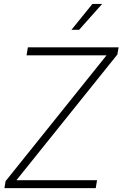

<svg xmlns="http://www.w3.org/2000/svg" viewBox="-20 -972 633 992"><path d="M2.9 0 8.8 -36.1 530.3 -686H117.2L124 -727.5H592.8L586.4 -690.4L64.9 -41H481.4L474.6 0ZM349.1 -817.9 457.5 -951.7H507.8L388.7 -817.9Z"/></svg>

Font: Inter Display ExtraLight
Style: Italic
Weight: 200
Italic angle: -9.39999°
Designer: Rasmus Andersson
Foundry: rsms
Version: Version 4.000;git-a52131595